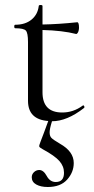

<svg xmlns="http://www.w3.org/2000/svg" viewBox="-20 -473 378 768"><path d="M310 -50Q314 -54 317 -48Q319 -44 316 -41Q248 12 188 12Q178 44 178.5 58Q179 72 186 79Q193 86 220 102Q275 133 275 179Q275 216 248.5 245.5Q222 275 171 275Q143 275 125 265Q107 255 107 236Q107 224 116 215.5Q125 207 137 207Q154 207 167 231Q180 255 203 255Q236 255 236 218Q236 192 217.5 171Q199 150 151 124Q138 117 137 113Q136 109 142 94Q155 61 173 11Q92 5 92 -70V-305Q92 -341 83.5 -350.5Q75 -360 41 -360Q37 -360 37 -367Q37 -374 41 -374Q81 -374 106 -394.5Q131 -415 135 -449Q135 -453 142.5 -453Q150 -453 150 -449V-375Q213 -376 289 -384Q296 -384 296 -362Q296 -357 294.5 -350.5Q293 -344 290 -340.5Q287 -337 285 -337Q230 -351 150 -353V-104Q150 -23 229 -23Q273 -23 310 -50Z"/></svg>

Font: Cormorant
Style: Regular
Weight: 400
Designer: Christian Thalmann (Catharsis Fonts)
Version: Version 1.000;PS 001.000;hotconv 1.0.70;makeotf.lib2.5.58329